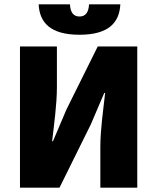

<svg xmlns="http://www.w3.org/2000/svg" viewBox="-20 -864 724 884"><path d="M72 0H254L398 -291L460 -436H464C456 -362 442 -268 442 -188V0H612V-650H430L286 -360L224 -214H220C228 -284 242 -382 242 -462V-650H72ZM346 -704C480 -704 530 -760 534 -844H390C388 -807 374 -788 346 -788C318 -788 304 -807 302 -844H158C162 -760 212 -704 346 -704Z"/></svg>

Font: Source Sans Pro Black
Style: Regular
Weight: 900
Designer: Paul D. Hunt
Foundry: Adobe Systems Incorporated
Version: Version 3.006;hotconv 1.0.111;makeotfexe 2.5.65597